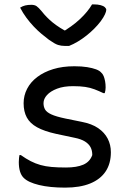

<svg xmlns="http://www.w3.org/2000/svg" viewBox="-20 -847 590 878"><path d="M282 -81Q331 -81 361 -94Q391 -107 402 -138Q402 -159 394 -174Q386 -189 368.5 -200Q351 -211 321 -217L236 -235Q182 -247 149.5 -265Q117 -283 102.5 -310Q88 -337 88 -375Q88 -410 104 -441Q120 -472 150.5 -495Q181 -518 223.5 -531Q266 -544 320 -544Q354 -544 378.5 -540Q403 -536 419 -530Q435 -524 442 -516Q450 -509 454 -499Q458 -489 460.5 -476Q463 -463 463 -447Q463 -441 462 -434Q461 -427 459 -421H453Q432 -431 412.5 -438.5Q393 -446 370 -449.5Q347 -453 314 -453Q271 -453 241 -441.5Q211 -430 195 -412.5Q179 -395 179 -375Q179 -359 186 -346.5Q193 -334 214.5 -324Q236 -314 279 -305L353 -290Q400 -281 429 -261Q458 -241 472.5 -213Q487 -185 487 -151Q487 -99 463 -63Q439 -27 392.5 -8Q346 11 278 11Q243 11 213 8Q183 5 158.5 -1Q134 -7 116.5 -15Q99 -23 88 -34Q77 -45 71.5 -63Q66 -81 66 -106Q66 -117 67 -124.5Q68 -132 69 -138H75Q99 -121 120.5 -110Q142 -99 165 -92.5Q188 -86 216 -83.5Q244 -81 282 -81ZM296 -637Q292 -637 287.5 -637Q283 -637 276 -637Q260 -637 245.5 -641.5Q231 -646 204 -665Q188 -677 170 -692Q152 -707 134.5 -725.5Q117 -744 101 -765.5Q85 -787 72 -812Q83 -819 95 -822Q107 -825 123 -825Q138 -825 147 -819Q156 -813 171 -795Q192 -768 220.5 -744.5Q249 -721 300 -694L243 -708H308L253 -693Q310 -726 346 -760Q382 -794 401 -827H407Q427 -827 440 -823.5Q453 -820 459.5 -814Q466 -808 466 -802Q466 -795 460 -781.5Q454 -768 440 -749Q427 -732 410.5 -715.5Q394 -699 375 -684Q356 -669 336 -657Q316 -645 296 -637Z"/></svg>

Font: Recursive Casual
Style: Regular
Weight: 400
Version: Version 1.047